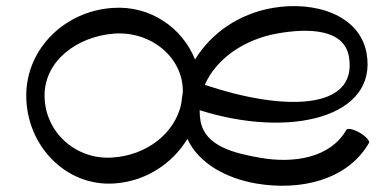

<svg xmlns="http://www.w3.org/2000/svg" viewBox="-20 -580 1277 629"><path d="M1189 -112C1192 -118 1179 -133 1159 -145C1138 -157 1119 -161 1115 -155C1062 -62 942 -44 833 -63C747 -78 652 -101 637 -183C635 -195 634 -206 634 -219C931 -125 1218 -196 1181 -405C1159 -531 1012 -578 873 -554C763 -535 671 -471 619 -385C577 -490 471 -563 349 -554C193 -544 66 -421 66 -267C66 -103 196 32 355 21C457 14 544 -43 594 -125C631 -44 722 4 818 21C963 46 1118 11 1189 -112ZM887 -470C991 -489 1107 -485 1123 -395C1154 -215 903 -217 651 -302C688 -388 781 -451 887 -470ZM126 -267C126 -382 234 -461 355 -470C476 -478 581 -391 579 -278C577 -266 575 -254 574 -241C553 -141 458 -71 349 -64C229 -55 126 -147 126 -267Z"/></svg>

Font: Nupuram Expanded Light
Style: Regular
Weight: 300
Width: 7
Designer: Santhosh Thottingal (santhosh.thottingal@gmail.com)
Foundry: SMC
Version: Version 1.000